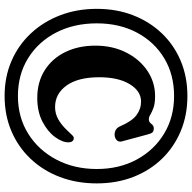

<svg xmlns="http://www.w3.org/2000/svg" viewBox="-20 -756 815 814"><g transform="rotate(90 387.0 -348.5)"><path d="M386.5 39Q305.5 39 238 9.8Q170.5 -19.5 121 -72.5Q71.5 -125.5 44.2 -196.8Q17 -268 17 -352Q17 -435.5 44.2 -505.8Q71.5 -576 121 -627.8Q170.5 -679.5 238 -707.8Q305.5 -736 386.5 -736Q467.5 -736 535.2 -707.8Q603 -679.5 652.8 -628Q702.5 -576.5 729.8 -506.2Q757 -436 757 -352Q757 -267 730 -195.8Q703 -124.5 653.2 -71.8Q603.5 -19 535.8 10Q468 39 386.5 39ZM386.5 -17.5Q476.5 -17.5 546.2 -61Q616 -104.5 656 -180.2Q696 -256 696 -352Q696 -447 656 -521Q616 -595 546.2 -637.2Q476.5 -679.5 386.5 -679.5Q295.5 -679.5 226 -637.5Q156.5 -595.5 117.5 -521.5Q78.5 -447.5 78.5 -352Q78.5 -255 117.5 -179.5Q156.5 -104 226 -60.8Q295.5 -17.5 386.5 -17.5ZM583 -231.5Q583 -205.5 560.2 -174.5Q537.5 -143.5 495.2 -121.5Q453 -99.5 394.5 -99.5Q327.5 -99.5 277.5 -131Q227.5 -162.5 200.2 -218.2Q173 -274 173 -346Q173 -418 201.5 -475.2Q230 -532.5 278.8 -565.8Q327.5 -599 387 -599Q417.5 -599 435.8 -592.5Q454 -586 465 -579.2Q476 -572.5 485 -572.5Q497 -572.5 504.5 -583Q512 -593.5 523 -593.5Q535.5 -593.5 540.8 -587.8Q546 -582 549.5 -567.5L579 -458Q582 -446 575 -437.8Q568 -429.5 554 -427.5Q542.5 -426.5 532 -431.5Q521.5 -436.5 515.5 -449.5Q493.5 -501 467.5 -520.2Q441.5 -539.5 410 -539.5Q365.5 -539.5 336.2 -491.2Q307 -443 307 -362Q307 -272.5 342 -223.8Q377 -175 433.5 -175Q461 -175 484.8 -188.2Q508.5 -201.5 530.5 -224.5Q546 -240 553 -248Q560 -256 569.5 -254Q583 -250 583 -231.5Z"/></g></svg>

Font: Fraunces 144pt S100 SemiBold
Style: Regular
Weight: 600
Version: Version 1.000; ttfautohint (v1.8.3)